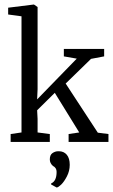

<svg xmlns="http://www.w3.org/2000/svg" viewBox="-20 -627 499 848"><path d="M27 0V-35L75 -42V-555L16 -563V-593L129 -607H130L146 -596V-233L144 -188L319 -368L262 -378V-411H440V-378L382 -367L270 -258L412 -41L459 -35V0H283V-35L330 -42L222 -217L144 -140L146 -102V-42L200 -35V0ZM288 101Q288 128 275.5 152Q263 176 250.5 188Q238 200 231 201H230L206 188V183Q230 173 230 132Q230 114 214 106Q200 94 200 77Q200 57 212 49Q224 41 237 41H240Q262 41 275 56.5Q288 72 288 101Z"/></svg>

Font: Aikya
Style: Regular
Weight: 400
Designer: Neelakash Kshetrimayum (Latin subset based on Merriweather by Eben Sorkin)
Foundry: Brand New Type
Version: Version 1.00 b005